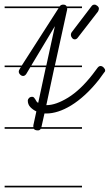

<svg xmlns="http://www.w3.org/2000/svg" viewBox="-20 -570 474 829"><path d="M334 -14H156Q152 -7 144 -7Q130 -7 126 -14H0V-21H124V-23V-29L137 -89Q122 -96 111 -107.5Q100 -119 100 -136Q100 -141 105 -146.5Q110 -152 119 -152Q124 -152 127 -148.5Q130 -145 132.5 -141Q135 -137 137.5 -132.5Q140 -128 145 -126L178 -280H111L93 -250Q87 -242 80 -242Q73 -242 67 -248Q61 -254 61 -261Q61 -266 65 -272L70 -280H0V-287H74L233 -535H0V-542H237L238 -543Q243 -550 253 -550Q262 -550 266 -545L268 -542H334V-535H270V-534V-529L217 -287H334V-280H215L180 -116H181Q221 -116 274 -148.5Q327 -181 380 -249L401 -277Q407 -285 414 -285Q421 -285 427.5 -278.5Q434 -272 434 -266Q434 -260 429 -256L408 -227Q378 -189 347.5 -161Q317 -133 287.5 -115Q258 -97 231 -88.5Q204 -80 181 -80H172L159 -22V-21H334ZM317 -409Q311 -400 303 -400Q296 -400 291 -406.5Q286 -413 286 -419Q286 -425 289 -430L375 -543Q380 -550 388 -550Q394 -550 400.5 -544.5Q407 -539 407 -533Q407 -527 403 -520ZM217 -457 115 -287H180ZM334 239H0V232H334Z"/></svg>

Font: Gruenewald VA 1. Klasse
Style: Regular
Weight: 400
Designer: Peter Wiegel
Foundry: Peter Wiegel, nach dem Schriftentwurf von Dr. H. Gr¸newald
Version: Version 0.007